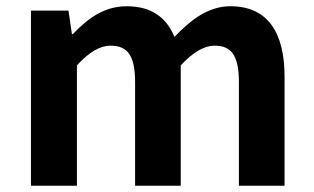

<svg xmlns="http://www.w3.org/2000/svg" viewBox="-20 -594 1004 614"><path d="M79 0H226V-385C265 -428 301 -448 333 -448C387 -448 412 -418 412 -331V0H558V-385C598 -428 634 -448 666 -448C719 -448 744 -418 744 -331V0H890V-349C890 -490 836 -574 717 -574C645 -574 590 -530 538 -476C512 -538 465 -574 385 -574C312 -574 260 -534 213 -485H210L199 -560H79Z"/></svg>

Font: Noto Sans JP
Style: Bold
Weight: 700
Designer: Ryoko NISHIZUKA 西塚涼子 (kana, bopomofo & ideographs); Paul D. Hunt (Latin, Greek & Cyrillic); Sandoll Communications 산돌커뮤니
Foundry: Adobe
Version: Version 2.004;hotconv 1.0.118;makeotfexe 2.5.65603